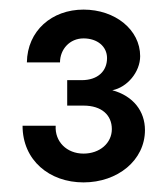

<svg xmlns="http://www.w3.org/2000/svg" viewBox="-20 -665 348 400"><path d="M214 -477C245 -483 272 -515 272 -548C272 -603 220 -645 154 -645C88 -645 37 -601 36 -535H105C105 -562 125 -585 154 -585C183 -585 203 -568 203 -544C203 -517 184 -498 150 -498H120V-445H154C192 -445 213 -425 213 -396C213 -367 188 -345 154 -345C119 -345 94 -370 96 -403H27C27 -331 83 -285 154 -285C225 -285 282 -331 282 -394C282 -433 258 -465 214 -477Z"/></svg>

Font: Goli SemiBold
Style: Regular
Weight: 600
Designer: jaikishan Patel
Foundry: MagicType
Version: Version 1.000;Glyphs 3.2 (3242)